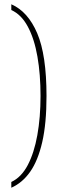

<svg xmlns="http://www.w3.org/2000/svg" viewBox="-20 -765 278 900"><path d="M33 88Q80 66 110 9Q140 -48 155 -131.5Q170 -215 170 -315Q170 -416 155.5 -499.5Q141 -583 110.5 -640Q80 -697 33 -718V-745Q111 -711 154.5 -609Q198 -507 198 -315Q198 -186 178 -99Q158 -12 121.5 40Q85 92 33 115Z"/></svg>

Font: Noto Serif Armenian Condensed Thin
Style: Regular
Weight: 100
Width: 3
Designer: Monotype Design Team
Foundry: Monotype Imaging Inc.
Version: Version 2.008; ttfautohint (v1.8.4.7-5d5b)